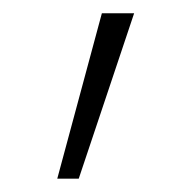

<svg xmlns="http://www.w3.org/2000/svg" viewBox="-20 -704 287 288"><path d="M65.9 -436 132.8 -684.1H181.2L98.1 -436Z"/></svg>

Font: Fira Sans Compressed ExtraLight
Style: Regular
Weight: 250
Width: 1
Designer: Carrois Corporate & Edenspiekermann AG
Foundry: Carrois Corporate GbR & Edenspiekermann AG
Version: Version 4.203;PS 004.203;hotconv 1.0.88;makeotf.lib2.5.64775